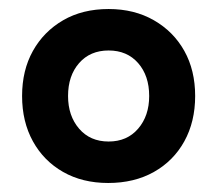

<svg xmlns="http://www.w3.org/2000/svg" viewBox="-20 -709 482 426"><path d="M220 -303Q163 -303 120 -327.5Q77 -352 53 -395.5Q29 -439 29 -496Q29 -553 53 -596Q77 -639 120 -664Q163 -689 221 -689Q278 -689 321.5 -664Q365 -639 389 -596Q413 -553 413 -496Q413 -439 389 -395.5Q365 -352 321.5 -327.5Q278 -303 220 -303ZM221 -395Q262 -395 286.5 -423.5Q311 -452 311 -496Q311 -541 286.5 -569Q262 -597 221 -597Q180 -597 155.5 -569Q131 -541 131 -496Q131 -452 155.5 -423.5Q180 -395 221 -395Z"/></svg>

Font: Gabarito Medium
Style: Regular
Weight: 500
Designer: Leandro Assis / Alvaro Franca / Felipe Casaprima
Foundry: Naipe Foundry
Version: Version 1.000